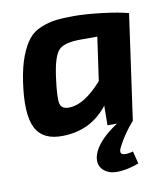

<svg xmlns="http://www.w3.org/2000/svg" viewBox="-81 -576 752 858"><g transform="rotate(-10 295.0 -147.0)"><path d="M557 -477 490 0Q447 48 418 104Q404 130 417.5 137.5Q431 145 467 135L481 192Q437 208 401.5 211.5Q366 215 345 206.5Q324 198 312.5 182.5Q301 167 301.5 146.5Q302 126 313 104Q339 52 418 0H375L376 -89Q300 9 174 12Q81 15 48.5 -48.5Q16 -112 37 -256Q47 -324 65 -370.5Q83 -417 105 -444Q127 -471 162 -485Q197 -499 229.5 -503Q262 -507 312 -507Q365 -507 439 -498Q513 -489 557 -477ZM399 -398H323Q251 -398 225 -373Q199 -348 186 -254Q173 -159 180 -132.5Q187 -106 223 -108Q289 -109 371 -201Z"/></g></svg>

Font: Ezarion
Style: Bold Italic
Weight: 700
Italic angle: -8°
Designer: Natanael Gama
Version: Version 1.001;PS 001.001;hotconv 1.0.70;makeotf.lib2.5.58329